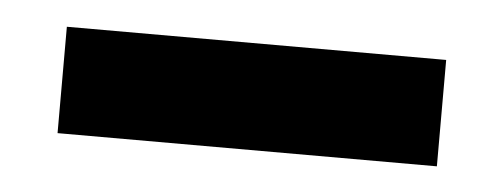

<svg xmlns="http://www.w3.org/2000/svg" viewBox="-25 -123 467 178"><g transform="rotate(5 208.5 -33.5)"><path d="M385 -83V16H32V-83Z"/></g></svg>

Font: Do Hyeon
Style: Regular
Weight: 400
Version: Version 1.001